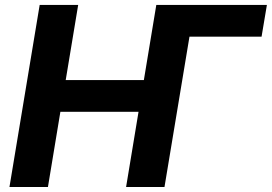

<svg xmlns="http://www.w3.org/2000/svg" viewBox="-20 -747 1086 767"><path d="M1046.2 -727.3H604.4L554.7 -427.2H242.5L292.3 -727.3H138.5L17.8 0H171.5L221.2 -300.4H533.4L483.7 0H637.1L736.9 -600.5H1024.9Z"/></svg>

Font: Magic Ui Pro
Style: Bold Italic
Weight: 700
Italic angle: -9.39999°
Designer: Stefan Endress, Andreas Faust
Version: Version 1.000;FEAKit 1.0